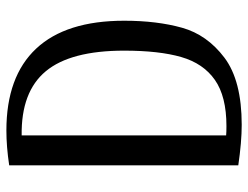

<svg xmlns="http://www.w3.org/2000/svg" viewBox="-110 -694 795 616"><g transform="rotate(-90 288.0 -385.5)"><path d="M162 -58V-714Q302 -716 368 -636.5Q434 -557 434 -385Q434 -273 413.5 -202Q393 -131 340 -94Q287 -57 192 -57Q172 -57 162 -58ZM66 -754V-19Q141 -8 196 -8Q338 -8 411.5 -63.5Q485 -119 507.5 -199.5Q530 -280 530 -385Q530 -572 440.5 -667.5Q351 -763 178 -763Q126 -763 66 -754Z"/></g></svg>

Font: LXGW Marker Gothic
Style: Regular
Weight: 400
Version: Version 1.001